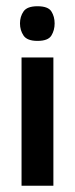

<svg xmlns="http://www.w3.org/2000/svg" viewBox="-20 -595 239 615"><path d="M49 0V-411H151V0ZM100 -464Q67 -464 55.5 -481Q44 -498 44 -520Q44 -542 55.5 -558.5Q67 -575 100 -575Q134 -575 144.5 -558.5Q155 -542 155 -520Q155 -498 144.5 -481Q134 -464 100 -464Z"/></svg>

Font: Darker Grotesque
Style: Bold
Weight: 700
Designer: Gabriel Lam
Foundry: TypeRant
Version: Version 1.000;gftools[0.9.28]